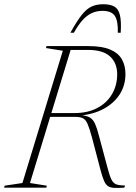

<svg xmlns="http://www.w3.org/2000/svg" viewBox="-52 -908 657 929"><path d="M309 -361Q372.5 -361 418.8 -385.5Q465 -410 490 -452.5Q515 -495 515 -548.5Q515 -603 480.5 -634.8Q446 -666.5 373 -666.5H257L254.5 -685H375Q442 -685 481.5 -668Q521 -651 538 -620.5Q555 -590 555 -550Q555 -494.5 527 -451.2Q499 -408 448.8 -381Q398.5 -354 331 -348.5V-351Q364 -350 381.2 -340.2Q398.5 -330.5 408 -309Q417.5 -287.5 426.5 -252L469 -93.5Q478.5 -56.5 487.5 -38.8Q496.5 -21 511.2 -15.8Q526 -10.5 553 -10.5L549.5 0Q518.5 2 499.8 1Q481 0 469.8 -8Q458.5 -16 450.8 -34.5Q443 -53 434.5 -85L393 -243Q381 -287.5 371.5 -308.8Q362 -330 348.5 -336.2Q335 -342.5 311.5 -342.5H164L168 -361ZM93 -22.5 174.5 -9.5 172 0H-32L-29.5 -9.5L56.5 -22.5L252 -662.5L170.5 -675.5L173 -685H295.5ZM444 -855.5Q415.5 -855.5 391.8 -844.5Q368 -833.5 347 -810Q326 -786.5 305.5 -749.5H288.5Q319.5 -805.5 343 -835.2Q366.5 -865 390.8 -876.2Q415 -887.5 447 -887.5Q482 -887.5 501.5 -876.2Q521 -865 528.2 -835.2Q535.5 -805.5 532 -749.5H518Q520 -806 503.8 -830.8Q487.5 -855.5 444 -855.5Z"/></svg>

Font: Newsreader 36pt ExtraLight
Style: Italic
Weight: 250
Italic angle: -17°
Designer: Hugues Gentile
Foundry: Production Type
Version: Version 1.003